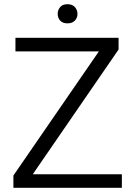

<svg xmlns="http://www.w3.org/2000/svg" viewBox="-20 -890 639 910"><path d="M557.6 -64V0H43.5V-58.1L448.7 -646.5H53.2V-710.9H542V-655.3L135.3 -64ZM253.4 -824.2Q253.4 -843.3 265.4 -856.7Q277.3 -870.1 299.8 -870.1Q322.3 -870.1 334.7 -856.7Q347.2 -843.3 347.2 -824.2Q347.2 -805.2 334.7 -792.2Q322.3 -779.3 299.8 -779.3Q277.3 -779.3 265.4 -792.2Q253.4 -805.2 253.4 -824.2Z"/></svg>

Font: Vazirmatn RD FD Light
Style: Regular
Weight: 300
Designer: Saber Rastikerdar
Foundry: Saber Rastikerdar
Version: Version 33.003